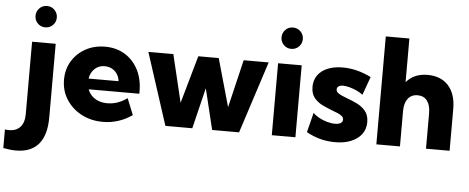

<svg xmlns="http://www.w3.org/2000/svg" viewBox="-136 -891 3170 1298"><g transform="rotate(5 1449.0 -242.0)"><path d="M134.3 -592.8Q103.5 -592.8 82.8 -613.8Q62 -634.8 62 -665Q62 -695.3 82.8 -716.6Q103.5 -737.8 134.3 -737.8Q164.6 -737.8 185.5 -716.6Q206.5 -695.3 206.5 -665Q206.5 -634.8 185.5 -613.8Q164.6 -592.8 134.3 -592.8ZM-77.1 244.6V118.2Q-69.3 119.6 -62.3 120.1Q-55.2 120.6 -49.3 120.6Q0 120.6 27.1 90.3Q54.2 60.1 54.2 4.9V-488.3H214.4V11.7Q214.4 131.8 162.6 192.9Q110.8 253.9 9.3 253.9Q-10.3 253.9 -31.7 251.5Q-53.2 249 -77.1 244.6Z M775.9 -53.2Q684.6 9.8 577.1 9.8Q496.1 9.8 431.4 -24.7Q366.7 -59.1 329.1 -118.2Q291.5 -177.2 291.5 -252Q291.5 -322.8 325.2 -378.2Q358.9 -433.6 417.2 -465.8Q475.6 -498 549.3 -498Q626 -498 684.1 -462.4Q742.2 -426.8 774.7 -363.5Q807.1 -300.3 807.1 -216.8V-201.2H463.4Q472.2 -177.2 490 -158.7Q507.8 -140.1 534.7 -129.2Q561.5 -118.2 596.2 -118.2Q668 -118.2 731 -164.6ZM456.5 -273.4H659.7Q656.7 -300.8 643.1 -321.8Q629.4 -342.8 607.2 -354.5Q585 -366.2 557.6 -366.2Q529.8 -366.2 508.5 -353.8Q487.3 -341.3 473.9 -320.6Q460.4 -299.8 456.5 -273.4Z M1501.5 0H1318.8L1251.5 -277.3L1184.1 0H1001.5L843.3 -488.3H1012.7L1090.3 -164.6L1182.1 -488.3H1320.8L1412.6 -163.1L1490.2 -488.3H1659.7Z M1803.2 -592.8Q1772.9 -592.8 1752.2 -614Q1731.4 -635.3 1731.4 -665.5Q1731.4 -695.3 1752.2 -716.6Q1772.9 -737.8 1803.2 -737.8Q1834 -737.8 1855 -716.6Q1876 -695.3 1876 -665.5Q1876 -635.3 1855 -614Q1834 -592.8 1803.2 -592.8ZM1883.8 0H1723.6V-488.3H1883.8Z M1958.5 -41.5 1992.2 -175.3Q2006.3 -159.7 2031.7 -145.5Q2057.1 -131.3 2086.7 -122.8Q2116.2 -114.3 2142.1 -114.3Q2167 -114.3 2180.7 -123Q2194.3 -131.8 2194.3 -146.5Q2194.3 -160.2 2183.6 -169.7Q2172.9 -179.2 2155.3 -187Q2137.7 -194.8 2115.2 -202.6Q2084 -214.4 2049.8 -230.7Q2015.6 -247.1 1992.4 -275.1Q1969.2 -303.2 1969.2 -350.1Q1969.2 -395.5 1992.9 -428.7Q2016.6 -461.9 2060.1 -480Q2103.5 -498 2162.1 -498Q2258.3 -498 2355 -449.7L2310.1 -325.7Q2294.4 -338.4 2270 -349.9Q2245.6 -361.3 2220 -368.4Q2194.3 -375.5 2174.8 -375.5Q2154.8 -375.5 2144 -367.7Q2133.3 -359.9 2133.3 -346.7Q2133.3 -335 2142.6 -325.9Q2151.9 -316.9 2169.4 -309.1Q2187 -301.3 2210 -292.5Q2243.2 -280.8 2277.3 -264.2Q2311.5 -247.6 2335.2 -219.2Q2358.9 -190.9 2358.9 -143.6Q2358.9 -97.2 2333.5 -62.7Q2308.1 -28.3 2262 -9.3Q2215.8 9.8 2153.3 9.8Q2048.8 9.8 1958.5 -41.5Z M2433.1 0V-732.4H2593.3V-436Q2645.5 -498 2737.8 -498Q2828.6 -498 2879.4 -441.4Q2930.2 -384.8 2930.2 -283.7V0H2770V-240.2Q2770 -294.9 2747.3 -325Q2724.6 -355 2683.1 -355Q2640.6 -355 2616.9 -324.7Q2593.3 -294.4 2593.3 -240.2V0Z"/></g></svg>

Font: Kumbh Sans ExtraBold
Style: Regular
Weight: 800
Version: Version 1.005